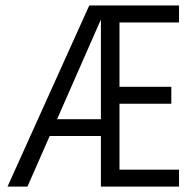

<svg xmlns="http://www.w3.org/2000/svg" viewBox="-20 -692 699 712"><path d="M311 -671.7H377L81.8 0H7.9ZM141.9 -249.9H394.2V-187.6H141.9ZM354.2 -671.7H643.9V-608.8H423.1V-370.2H615.3V-307.3H423.1V-62.9H643.9V0H354.2Z"/></svg>

Font: Khand Variable Light
Style: Regular
Weight: 300
Designer: Satya Rajpurohit
Foundry: Indian Type Foundry
Version: Version 3.000